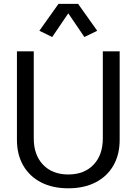

<svg xmlns="http://www.w3.org/2000/svg" viewBox="-20 -971 713 1002"><path d="M336.4 11.7Q254.4 11.7 194.3 -19.3Q134.3 -50.3 101.3 -107.2Q68.4 -164.1 68.4 -241.2V-703.1H156.2V-249Q156.2 -162.1 204.8 -111.3Q253.4 -60.5 336.4 -60.5Q419.4 -60.5 468 -111.3Q516.6 -162.1 516.6 -249V-703.1H604.5V-241.2Q604.5 -164.1 571.8 -107.2Q539.1 -50.3 478.8 -19.3Q418.5 11.7 336.4 11.7ZM252.4 -777.8 185.5 -810.5 285.2 -950.7H387.7L487.3 -810.5L420.4 -777.8L336.4 -901.4Z"/></svg>

Font: Schibsted Grotesk
Style: Regular
Weight: 400
Designer: Bakken & Baeck AS, Henrik Kongsvoll
Foundry: Schibsted ASA
Version: Version 1.100; ttfautohint (v1.8.4.7-5d5b);gftools[0.9.25]